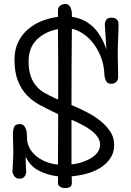

<svg xmlns="http://www.w3.org/2000/svg" viewBox="-20 -871 659 967"><path d="M342 -786Q402 -778 445.5 -738.5Q489 -699 516 -622Q512 -685 510 -715.5Q508 -746 508 -747Q508 -759 514.5 -770.5Q521 -782 542 -782Q554 -782 561 -778Q568 -774 571.5 -769Q575 -764 576 -758Q577 -752 577 -749Q577 -714 575 -676.5Q573 -639 573 -603Q573 -571 574 -543Q575 -515 575 -483Q575 -469 566 -459Q557 -449 539 -449Q519 -449 512 -467.5Q505 -486 505 -508Q502 -551 486.5 -588.5Q471 -626 448.5 -654.5Q426 -683 398 -701.5Q370 -720 342 -726Q341 -631 340.5 -531.5Q340 -432 340 -342Q376 -327 414.5 -307.5Q453 -288 484 -263.5Q515 -239 535 -209Q555 -179 555 -142Q555 -102 535 -73Q515 -44 484 -25Q453 -6 415 4Q377 14 341 17Q341 25 341.5 33Q342 41 342 49Q342 65 333 70.5Q324 76 307 76Q293 76 282.5 69.5Q272 63 272 52V17Q223 12 177.5 -10.5Q132 -33 109 -82Q109 -61 110 -44L112 -6Q112 6 104 17.5Q96 29 78 29Q61 29 52 16Q43 3 43 -4Q43 -10 43.5 -22Q44 -34 45 -49Q46 -64 46.5 -79Q47 -94 47 -105Q47 -121 46.5 -132Q46 -143 46 -153.5Q46 -164 45.5 -175Q45 -186 45 -202Q45 -216 51 -231Q57 -246 79 -246Q92 -246 99 -239.5Q106 -233 110 -222.5Q114 -212 115 -200Q116 -188 116 -177Q116 -154 126 -131.5Q136 -109 156 -90.5Q176 -72 205 -59Q234 -46 272 -42Q272 -106 272.5 -168Q273 -230 273 -296L242 -311Q210 -326 176.5 -344.5Q143 -363 115.5 -391.5Q88 -420 70.5 -463Q53 -506 53 -571Q53 -621 71.5 -659Q90 -697 121 -723.5Q152 -750 191.5 -765.5Q231 -781 272 -786V-819Q272 -829 276 -835Q280 -841 286 -844.5Q292 -848 298 -849.5Q304 -851 308 -851Q327 -851 334.5 -834.5Q342 -818 342 -803ZM124 -562Q124 -517 135 -486.5Q146 -456 164.5 -435.5Q183 -415 206.5 -402Q230 -389 254 -378Q258 -376 263 -374Q268 -372 273 -370Q273 -454 273 -544.5Q273 -635 272 -724Q208 -713 166 -672Q124 -631 124 -562ZM484 -142Q484 -163 472 -180.5Q460 -198 440 -213.5Q420 -229 394 -242.5Q368 -256 340 -268V-43Q370 -46 396 -55Q422 -64 441.5 -76.5Q461 -89 472.5 -105.5Q484 -122 484 -142Z"/></svg>

Font: Life Savers
Style: Bold
Weight: 700
Designer: Pablo Impallari, Rodrigo Fuenzalida, Brenda Gallo
Foundry: Pablo Impallari, Rodrigo Fuenzalida, Brenda Gallo
Version: Version 3.001; ttfautohint (v0.95) -l 8 -r 50 -G 200 -x 14 -